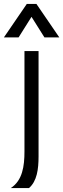

<svg xmlns="http://www.w3.org/2000/svg" viewBox="-50 -761 323 981"><path d="M75 13C75 88 65 161 5 200H98C139 165 147 103 147 38V-500H75ZM177 -570H253L136 -741H87L-30 -570H45L111 -675Z"/></svg>

Font: Absans
Style: Regular
Weight: 400
Designer: Valerio Monopoli
Version: Version 1.200;Glyphs 3.2 (3217)